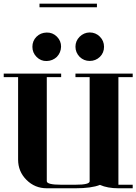

<svg xmlns="http://www.w3.org/2000/svg" viewBox="-20 -1010 732 1030"><path d="M0 -596.2V-615.2H308.1V-596.2H231V-38.1Q231 -19 308.1 -19H384.8Q461.9 -19 460.9 -38.1V-596.2H384.8V-615.2H691.9V-596.2H615.2V-19H691.9V0H615.2Q557.1 0 516.1 -18.1Q470.7 0 384.8 0H231Q167 0 122.1 -44.9Q77.1 -89.8 77.1 -153.8V-596.2ZM153.8 -758.8Q153.8 -791 175.8 -813Q197.3 -834.5 230 -835.4Q262.2 -836.4 285.2 -813.5Q308.1 -790.5 307.6 -759.3Q306.6 -727.5 285.2 -705.1Q262.7 -683.6 230.5 -682.6Q199.2 -681.6 176.3 -704.6Q153.8 -727.1 153.8 -758.8ZM191.9 -971.2V-990.2H500V-971.2ZM384.8 -759.3Q384.8 -790.5 407.2 -813Q430.2 -835.4 460.9 -835.9Q493.2 -835.9 515.6 -813.5Q538.1 -791 538.1 -758.8Q538.1 -727.1 516.1 -705.1Q493.2 -683.1 461.4 -683.1Q429.7 -683.1 407.2 -705.1Q384.8 -728.5 384.8 -759.3Z"/></svg>

Font: Hjet
Style: Regular
Weight: 400
Designer: T. Christopher White
Version: Version 1.2